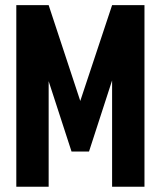

<svg xmlns="http://www.w3.org/2000/svg" viewBox="-20 -710 610 730"><path d="M529.3 -690.4V0H406.2V-404.3L318.4 -133.8H252L165 -401.4V0H42V-690.4H165L285.2 -326.2L406.2 -690.4Z"/></svg>

Font: Dinish Condensed
Style: Bold
Weight: 700
Width: 3
Designer: Bert Driehuis
Foundry: Playbeing
Version: Version 3.006; git-39231f3c-release